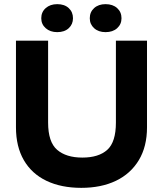

<svg xmlns="http://www.w3.org/2000/svg" viewBox="-20 -896 786 926"><path d="M372 10Q275 10 204 -24Q133 -58 95 -123.5Q57 -189 57 -282V-700H212V-305Q212 -211 255.5 -173.5Q299 -136 377 -136Q456 -136 497.5 -173.5Q539 -211 539 -305V-700H689V-282Q689 -189 649.5 -123.5Q610 -58 539 -24Q468 10 372 10ZM256 -741Q222 -741 200.5 -760Q179 -779 179 -808Q179 -838 200.5 -857Q222 -876 256 -876Q291 -876 311.5 -857Q332 -838 332 -808Q332 -779 311.5 -760Q291 -741 256 -741ZM489 -741Q455 -741 434 -760Q413 -779 413 -808Q413 -838 434 -857Q455 -876 489 -876Q524 -876 545 -857Q566 -838 566 -808Q566 -779 545 -760Q524 -741 489 -741Z"/></svg>

Font: REM Medium SemiBold
Style: Regular
Weight: 600
Version: Version 1.005;gftools[0.9.28]